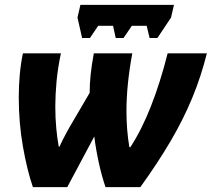

<svg xmlns="http://www.w3.org/2000/svg" viewBox="-20 -768 869 788"><path d="M115 0Q91 -70 74 -167Q57 -264 57 -368Q57 -414 61 -460Q65 -506 74 -549H230Q217 -488 212 -433Q207 -378 207 -332Q207 -282 211 -241Q215 -200 221 -166H224Q236 -192 251 -220Q266 -248 283 -276L348 -387Q348 -423 352 -461.5Q356 -500 365 -549H523Q499 -420 499 -312Q499 -234 511 -164H515Q561 -234 599.5 -332Q638 -430 668 -549H829Q805 -453 768.5 -365Q732 -277 680 -188.5Q628 -100 556 0H413Q397 -47 385 -102.5Q373 -158 367 -208L256 0ZM317 -612 298 -696 310 -748H694L682 -696L626 -612H594L582 -662H521L487 -612H455L444 -662H383L349 -612Z"/></svg>

Font: Noto Sans Disp ExtBd
Style: Italic
Weight: 800
Italic angle: -12°
Designer: Monotype Design Team
Foundry: Monotype Imaging Inc.
Version: Version 2.000;GOOG;noto-source:20170915:90ef993387c0